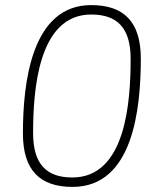

<svg xmlns="http://www.w3.org/2000/svg" viewBox="-20 -722 627 754"><path d="M265 12C502 12 533 -293 533 -492C533 -637 466 -702 338 -702C103 -702 70 -395 70 -198C70 -53 137 12 265 12ZM264 -25C164 -25 110 -76 110 -199C110 -365 129 -665 338 -665C439 -665 493 -614 493 -491C493 -325 475 -25 264 -25Z"/></svg>

Font: Exo 2 Extra Light
Style: Italic
Weight: 250
Italic angle: -8°
Designer: Natanael Gama
Version: Version 1.001;PS 001.001;hotconv 1.0.88;makeotf.lib2.5.64775